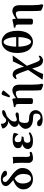

<svg xmlns="http://www.w3.org/2000/svg" viewBox="1612 -2350 975 4239"><g transform="rotate(-90 2099.5 -230.5)"><path d="M303.2 -377 280.8 -396Q168 -346.2 168 -216.8Q168 -173.8 178 -134Q188 -94.2 213.4 -63.2Q238.8 -32.2 274.9 -32.2Q378.9 -32.2 378.9 -213.9Q378.9 -256.8 359.1 -303Q339.4 -349.1 303.2 -377ZM243.2 -426.8 229 -438Q164.1 -491.2 137.5 -522.7Q110.8 -554.2 110.8 -586.9Q110.8 -642.1 156.5 -670.2Q202.1 -698.2 267.1 -698.2Q343.3 -698.2 396.7 -665.5Q450.2 -632.8 450.2 -603Q450.2 -582 431.6 -572.5Q413.1 -563 391.1 -563Q345.2 -563 321.8 -607.9Q295.9 -657.7 259.8 -658.2Q231.9 -658.2 216.1 -642.6Q200.2 -627 200.2 -596.9Q200.2 -566.9 297.9 -498Q400.9 -424.8 455.3 -361.3Q509.8 -297.9 509.8 -226.1Q509.8 -112.3 435.8 -51.3Q361.8 9.8 264.2 9.8Q164.1 9.8 101.1 -50.5Q38.1 -110.8 38.1 -200.2Q38.1 -352.5 243.2 -426.8Z M624.5 -261.2 623.5 -321.8Q622.6 -395 605.5 -429.2L607.4 -431.2Q619.6 -429.2 651.4 -429.2Q728.5 -429.2 753.4 -439Q755.4 -375 755.4 -342.8V-272Q755.4 -238.3 754.9 -190.4Q754.4 -142.6 754.4 -130.9Q754.4 -53.7 791.5 -54.2Q825.7 -54.2 849.6 -65.9Q866.7 -55.2 866.7 -24.9Q808.6 10.3 719.7 9.8Q674.8 9.8 648.7 -19.8Q622.6 -49.3 622.6 -87.9Q622.6 -92.8 623.8 -159.4Q625 -226.1 624.5 -261.2Z M1139.6 -394Q1080.6 -394 1080.6 -328.1Q1080.6 -292 1087.2 -275.9Q1093.8 -259.8 1121.1 -250Q1148.4 -240.2 1207.5 -240.2Q1207.5 -218.3 1190.4 -195.8Q1162.6 -195.8 1145 -193.8Q1127.4 -191.9 1107.4 -184.3Q1087.4 -176.8 1077.4 -158.4Q1067.4 -140.1 1067.4 -110.8Q1067.4 -47.9 1131.3 -47.9Q1224.6 -47.9 1276.9 -83.5Q1291 -77.1 1299.3 -55.2Q1226.1 9.8 1112.3 9.8Q1008.3 9.8 968 -24.7Q927.7 -59.1 927.7 -107.9Q927.7 -119.1 931.6 -132.1Q935.5 -145 945.6 -162.6Q955.6 -180.2 978.5 -197.5Q1001.5 -214.8 1035.6 -227.1V-230Q991.7 -236.8 969.7 -257.8Q947.8 -278.8 947.8 -325.2Q947.8 -376 996.1 -407.5Q1044.4 -439 1140.6 -439Q1231.4 -439 1279.3 -414.1L1281.7 -411.1Q1284.7 -391.6 1277.1 -364Q1269.5 -336.4 1256.8 -314L1249.5 -313Q1231 -350.6 1208.5 -367.7Q1173.8 -394 1139.6 -394Z M1711.4 73.2Q1711.4 12.2 1628.4 12.2Q1494.6 12.2 1434.6 -36.4Q1374.5 -85 1374.5 -157.2Q1374.5 -197.3 1410.9 -240.7Q1447.3 -284.2 1495.1 -306.2Q1456.1 -315.4 1436.5 -340.1Q1417 -364.7 1417 -396.5Q1417 -436 1455.6 -475.1Q1494.1 -514.2 1558.6 -547.9Q1537.6 -540 1520.5 -540Q1475.6 -540 1432.9 -574.5Q1390.1 -608.9 1381.3 -658.2Q1395.5 -672.4 1425.5 -683.1Q1455.6 -693.8 1478.5 -698.2H1487.3Q1486.3 -692.4 1486.3 -678.2Q1486.3 -638.2 1509.3 -610.1Q1532.2 -582 1555.2 -582Q1579.6 -582 1597.7 -591.8Q1669.9 -671.4 1749 -671.4Q1765.6 -671.4 1776.9 -663.1Q1788.1 -654.8 1788.1 -639.2Q1788.1 -605.5 1653.3 -566.9Q1649.4 -563.5 1631.6 -548.1Q1613.8 -532.7 1610.4 -529.3Q1606.9 -525.9 1593 -512.9Q1579.1 -500 1575.9 -495.4Q1572.8 -490.7 1563.2 -479.2Q1553.7 -467.8 1551.3 -460.4Q1548.8 -453.1 1544.2 -441.9Q1539.6 -430.7 1538.1 -419.9Q1536.6 -409.2 1536.6 -397Q1536.6 -373.5 1549.3 -359.9Q1562 -346.2 1575.2 -346.2Q1596.2 -346.2 1632.3 -360.1Q1668.5 -374 1690.4 -374Q1736.3 -374 1736.3 -342.8Q1736.3 -300.8 1663.6 -300.8Q1568.4 -300.8 1542.5 -288.1Q1523.4 -278.3 1513.9 -240.7Q1504.4 -203.1 1504.4 -162.1Q1504.4 -116.2 1526.4 -95.7Q1548.3 -75.2 1616.2 -75.2Q1691.4 -75.2 1739.5 -35.6Q1787.6 3.9 1787.6 73.2Q1787.6 128.4 1737.1 176.3Q1686.5 224.1 1575.2 224.1Q1521.5 224.1 1477.1 203.4Q1432.6 182.6 1432.6 148.9Q1432.6 101.6 1489.3 101.6Q1542 101.6 1564 132.8Q1573.2 146.5 1579.8 154.3Q1586.4 162.1 1599.4 169.4Q1612.3 176.8 1627.4 176.8Q1711.4 177.2 1711.4 73.2Z M2149.4 -681.2Q2167.5 -681.2 2193.8 -669.2Q2220.2 -657.2 2220.2 -643.1Q2220.2 -634.3 2215.3 -627.9L2111.3 -505.9Q2104.5 -498 2100.1 -498Q2093.3 -498 2081.8 -502.4Q2070.3 -506.8 2070.3 -512.2Q2070.3 -518.1 2071.3 -521L2121.1 -664.1Q2127.4 -681.2 2149.4 -681.2ZM2052.7 -43.5Q2052.7 -15.6 2042.2 -2.9Q2031.7 9.8 2000 9.8Q1957 9.8 1939.7 2.2Q1922.4 -5.4 1922.4 -25.9Q1922.4 -215.3 1922.4 -309.1Q1922.4 -351.1 1910.9 -363Q1899.4 -375 1857.4 -378.9Q1851.6 -397.9 1855 -411.1Q1939.9 -422.4 2021 -443.8Q2040 -443.8 2044.4 -426.8Q2049.8 -402.8 2051.8 -366.2Q2084.5 -392.1 2134 -418.2Q2183.6 -444.3 2215.3 -444.8Q2279.3 -445.8 2314.7 -407.5Q2350.1 -369.1 2350.1 -284.2V0Q2350.1 146 2372.1 205.1L2353 236.8Q2282.2 223.6 2230 188Q2220.2 142.1 2220.2 0V-267.1Q2220.2 -316.9 2208.3 -342.5Q2196.3 -368.2 2165 -368.2Q2110.8 -368.2 2052.2 -326.2V-321.3Q2052.2 -229 2052.7 -43.5Z M2624 -233.9Q2585.4 -337.9 2567.4 -357.9Q2557.1 -369.6 2546.9 -370.1Q2512.7 -370.1 2490.7 -348.1Q2478.5 -351.1 2474.6 -376Q2521.5 -439 2565.9 -439Q2629.9 -439 2664.8 -396Q2699.7 -353 2727.1 -261.2L2748 -189L2865.7 -436Q2885.7 -433.1 2893.1 -433.1L2994.6 -439L2921.9 -332L2766.6 -124L2832 48.8Q2858.9 120.6 2875.2 141.8Q2891.6 163.1 2914.1 163.1Q2928.2 163.1 2945.6 155Q2962.9 147 2972.7 136.2Q2986.8 137.2 2991.7 162.1Q2978.5 190.9 2949.7 210Q2916.5 231.9 2889.6 231.9Q2832.5 231.9 2794.2 199Q2755.9 166 2729 71.8L2706.1 -7.8L2631.8 126L2585 234.9L2490.7 225.1L2464.8 224.1L2467.8 208L2674.8 -97.2Z M3399.9 -311H3189Q3189.9 -201.2 3220 -116.7Q3250 -32.2 3295.9 -32.2Q3340.8 -32.2 3369.9 -116.2Q3398.9 -200.2 3399.9 -311ZM3290.5 -639.2Q3243.7 -639.2 3216.8 -552.5Q3189.9 -465.8 3189 -360.8H3399.9Q3398.9 -476.1 3367.2 -557.6Q3335.4 -639.2 3290.5 -639.2ZM3048.8 -334Q3048.8 -498 3121.3 -589.6Q3193.8 -681.2 3296.9 -681.2Q3339.8 -681.2 3380.9 -662.6Q3421.9 -644 3458.7 -605.5Q3495.6 -566.9 3517.6 -496.8Q3539.6 -426.8 3539.6 -334Q3539.6 -259.8 3524.2 -199.5Q3508.8 -139.2 3483.9 -101.1Q3459 -63 3425.3 -37.1Q3391.6 -11.2 3358.6 -0.7Q3325.7 9.8 3292 9.8Q3247.1 9.8 3205.3 -9.5Q3163.6 -28.8 3127.7 -68.4Q3091.8 -107.9 3070.3 -176.5Q3048.8 -245.1 3048.8 -334Z M3807.1 -43.5Q3807.1 -15.6 3796.6 -2.9Q3786.1 9.8 3754.4 9.8Q3711.4 9.8 3694.1 2.2Q3676.8 -5.4 3676.8 -25.9Q3676.8 -215.3 3676.8 -309.1Q3676.8 -351.1 3665.3 -363Q3653.8 -375 3611.8 -378.9Q3606 -397.9 3609.4 -411.1Q3694.3 -422.4 3775.4 -443.8Q3794.4 -443.8 3798.8 -426.8Q3804.2 -402.8 3806.2 -366.2Q3838.9 -392.1 3888.4 -418.2Q3938 -444.3 3969.7 -444.8Q4033.7 -445.8 4069.1 -407.5Q4104.5 -369.1 4104.5 -284.2V0Q4104.5 146 4126.5 205.1L4107.4 236.8Q4036.6 223.6 3984.4 188Q3974.6 142.1 3974.6 0V-267.1Q3974.6 -316.9 3962.6 -342.5Q3950.7 -368.2 3919.4 -368.2Q3865.2 -368.2 3806.6 -326.2V-321.3Q3806.6 -229 3807.1 -43.5Z"/></g></svg>

Font: Linux Biolinum O
Style: Bold
Weight: 700
Designer: Philipp H. Poll
Foundry: Philipp H. Poll
Version: Version 1.3.2